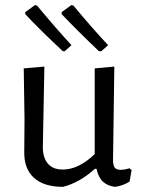

<svg xmlns="http://www.w3.org/2000/svg" viewBox="-20 -718 550 744"><path d="M490 -59 482 -14Q453 3 425 6Q396 2 378.5 -14.5Q361 -31 354 -64H348Q288 -10 224 6Q150 6 111.5 -29Q73 -64 74 -129L75 -256L72 -453L152 -460L146 -148Q146 -107 165.5 -84Q185 -61 223 -61Q285 -61 347 -121V-453L423 -460L418 -98Q418 -77 424.5 -68.5Q431 -60 447 -60Q463 -60 482 -66ZM123 -697 115 -698 78 -671V-663Q133 -604 223 -520L230 -519L257 -543Q202 -602 123 -697ZM264 -697 256 -698 219 -671V-663Q282 -597 363 -520L372 -519L399 -543Q344 -601 264 -697Z"/></svg>

Font: Alegreya Sans
Style: Regular
Weight: 400
Designer: Juan Pablo del Peral
Foundry: Huerta Tipografica
Version: Version 2.008; ttfautohint (v1.6)